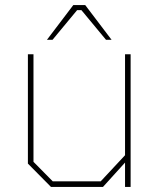

<svg xmlns="http://www.w3.org/2000/svg" viewBox="-20 -737 630 757"><path d="M165 -580 269 -717H316L420 -580H398L301 -697H284L187 -580ZM181 0 90 -92V-523H112V-99L188 -22H377L473 -125V-523H495V0H473V-96L386 0Z"/></svg>

Font: Tomorrow Thin
Style: Regular
Weight: 250
Designer: Tony de Marco, Monica Rizzolli
Foundry: Just in Type
Version: Version 2.002